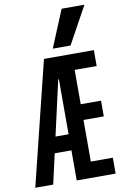

<svg xmlns="http://www.w3.org/2000/svg" viewBox="-106 -1059 712 1118"><g transform="rotate(-10 250.0 -500.0)"><path d="M9 0 189 -730H484V-636H354V-433H474V-340H354V-94H484V0H254V-598H250L115 0ZM111 -178V-273H302V-178ZM355 -780H250L341 -1000H476Z"/></g></svg>

Font: M PLUS 1 Code Medium
Style: Regular
Weight: 500
Designer: Coji Morishita
Foundry: UNDERFOREST DESIGN
Version: Version 1.002